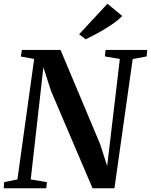

<svg xmlns="http://www.w3.org/2000/svg" viewBox="-29 -1011 810 1031"><path d="M-9 0 -6.5 -33 64.5 -47.5 154.5 -694.5 83 -707.5 88.5 -743H296L508.5 -237.5L546.5 -119.5L614.5 -694.5L534.5 -708L538 -743H761.5L758.5 -708L683.5 -694L585.5 0H468L245 -522.5L204 -649.5L136 -47.5L223 -33L219.5 0ZM431 -800 396 -827 548 -991 627.5 -925Q601 -899 566.2 -875.8Q531.5 -852.5 496.2 -833.5Q461 -814.5 431 -800Z"/></svg>

Font: Merriweather 72pt SemiBold
Style: Italic
Weight: 600
Italic angle: -7.8°
Version: Version 2.101